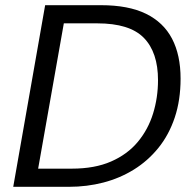

<svg xmlns="http://www.w3.org/2000/svg" viewBox="-20 -720 741 740"><path d="M154 -700H369Q475 -700 542.5 -667Q610 -634 643 -571Q676 -508 676 -417Q676 -334 653.5 -267Q631 -200 590.5 -150Q550 -100 496 -66.5Q442 -33 378.5 -16.5Q315 0 246 0H31ZM257 -70Q345 -70 408 -97.5Q471 -125 511 -173Q551 -221 570 -282.5Q589 -344 589 -411Q589 -518 534.5 -574Q480 -630 355 -630H226L127 -70Z"/></svg>

Font: Rethink Sans
Style: Italic
Weight: 400
Italic angle: -10°
Designer: The Rethink Sans project authors (Hans Thiessen). DM Sans designed by Colophon Foundry.
Foundry: Rethink Communications LLC
Version: Version 1.001